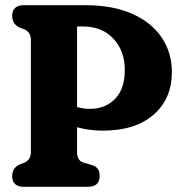

<svg xmlns="http://www.w3.org/2000/svg" viewBox="-20 -720 697 740"><path d="M642.5 -442.5Q642.5 -339.5 572 -278Q501.5 -216.5 376 -216.5Q325 -216.5 277 -229.5V-133.5Q277 -101.5 301 -93.5L335.5 -83.5Q350 -78.5 357 -69Q364 -59.5 364 -41.5Q364 0 318 0H72.5Q27 0 27 -41.5Q27 -72 55 -86L75 -93.5Q99 -105 99 -133.5V-566.5Q99 -595 75 -606.5L55 -614Q27 -628 27 -658.5Q27 -700 72.5 -700H307Q416 -700 490.8 -666.2Q565.5 -632.5 604 -574.2Q642.5 -516 642.5 -442.5ZM277 -618V-307.5Q300.5 -300.5 327.5 -300.5Q385.5 -300.5 423.2 -338.8Q461 -377 461 -450.5Q461 -523.5 417.2 -570.8Q373.5 -618 299.5 -618Z"/></svg>

Font: Fraunces 144pt S100
Style: Bold
Weight: 700
Version: Version 1.000; ttfautohint (v1.8.3)